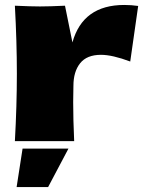

<svg xmlns="http://www.w3.org/2000/svg" viewBox="-20 -569 617 774"><path d="M272 -398Q314 -549 481 -549Q510 -549 537 -545L505 -321Q433 -348 387 -348Q330 -348 303 -314Q276 -280 276 -223V-224L275 -158Q275 -87 279 0H40Q48 -144 48 -272Q48 -400 40 -546Q106 -543 141 -543Q178 -543 242 -546ZM174 185H47L71 30H256Z"/></svg>

Font: Mantou Sans
Style: Regular
Weight: 400
Designer: Mant0u / artakana
Foundry: Mant0u / artakana
Version: Version 1.001;October 22, 2023;FontCreator 14.0.0.2901 64-bi